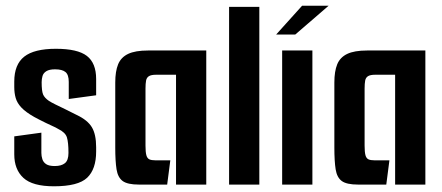

<svg xmlns="http://www.w3.org/2000/svg" viewBox="-20 -647 1551 673"><path d="M169 6Q94 6 62 -23.5Q30 -53 30 -106V-169L125 -182V-111Q125 -100 128.5 -89Q132 -78 142 -71.5Q152 -65 172 -65Q195 -65 207.5 -75Q220 -85 220 -111Q220 -148 214.5 -165.5Q209 -183 184 -195Q176 -200 164.5 -205Q153 -210 141 -216Q129 -222 118 -227.5Q107 -233 100 -237Q70 -254 55 -270Q40 -286 35 -303.5Q30 -321 30 -342V-361Q30 -421 65 -448.5Q100 -476 176 -476Q252 -476 284.5 -451Q317 -426 317 -370V-313L221 -300V-360Q221 -385 209.5 -394.5Q198 -404 173 -404Q153 -404 142.5 -397.5Q132 -391 129 -380.5Q126 -370 126 -359Q126 -328 131 -316Q136 -304 152 -293Q160 -288 174 -281Q188 -274 207 -265Q226 -256 249 -244Q287 -226 302 -201Q317 -176 317 -131V-116Q317 -54 285.5 -24Q254 6 169 6Z M467 0Q427 0 410 -12.5Q393 -25 388.5 -53.5Q384 -82 384 -130V-358Q384 -397 394 -421.5Q404 -446 429 -458Q454 -470 499 -470H703V0H597V-385H527Q510 -385 502 -380Q494 -375 492 -364.5Q490 -354 490 -336V-137Q490 -114 493 -103Q496 -92 503.5 -88.5Q511 -85 525 -85H577L566 0Z M783 -623H889V0H783Z M969 -470H1075V0H969ZM948 -526 1039 -627H1132L1015 -526Z M1235 0Q1195 0 1178 -12.5Q1161 -25 1156.5 -53.5Q1152 -82 1152 -130V-358Q1152 -397 1162 -421.5Q1172 -446 1197 -458Q1222 -470 1267 -470H1471V0H1365V-385H1295Q1278 -385 1270 -380Q1262 -375 1260 -364.5Q1258 -354 1258 -336V-137Q1258 -114 1261 -103Q1264 -92 1271.5 -88.5Q1279 -85 1293 -85H1345L1334 0Z"/></svg>

Font: Smooch Sans Thin
Style: Bold
Weight: 700
Version: Version 1.010